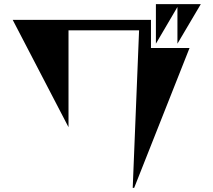

<svg xmlns="http://www.w3.org/2000/svg" viewBox="-20 -859 1040 936"><path d="M845 -646V-825L740 -646V-839H959ZM716 -762V-625H904L634 57H627L658 -711H314V-239L42 -762Z"/></svg>

Font: Chokokutai
Style: Regular
Weight: 400
Designer: 108号,108go
Foundry: Font Zone 108
Version: Version 1.000; ttfautohint (v1.8.3)